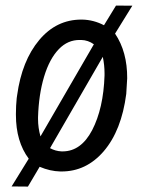

<svg xmlns="http://www.w3.org/2000/svg" viewBox="-20 -610 528 695"><path d="M358.4 -336.9Q358.4 -340.8 358.4 -344.7Q358.4 -374.5 352.1 -404.3L161.1 -73.7Q180.7 -63 202.6 -62Q205.1 -62 207.5 -62Q273.4 -62.5 313.5 -138.7Q354.5 -217.8 358.4 -336.9ZM117.7 -185.5Q117.7 -182.1 117.7 -179.2Q117.7 -147.5 126.5 -116.2L319.8 -449.7Q298.8 -464.8 273.9 -465.3Q271.5 -465.3 269 -465.3Q225.6 -465.8 193.4 -432.6Q159.2 -397.5 139.6 -332.5Q120.1 -267.6 117.7 -185.5ZM277.8 -539.1Q319.3 -538.1 356.4 -518.6L399.9 -589.8L459 -589.4L396.5 -488.3Q440.9 -422.4 440.4 -326.7L437 -270Q419.9 -137.7 355.5 -62.5Q292 11.2 201.7 10.7Q199.7 10.7 198.2 10.7Q161.1 9.8 123.5 -6.3L81.1 65.4L22 64.9L84 -35.6Q37.6 -97.7 37.6 -194.3Q37.6 -196.3 37.6 -198.2Q37.6 -227.1 40.5 -254.9L42 -265.1Q59.1 -390.1 122.1 -465.3Q184.1 -539.1 274.4 -539.1Q275.9 -539.1 277.8 -539.1Z"/></svg>

Font: MAUL Condensed Italic
Style: Condenced Regular Italic
Weight: 400
Italic angle: -12°
Designer: MAUL
Version: Version 1.0; 2020; ttfautohint (v1.8.3)